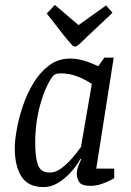

<svg xmlns="http://www.w3.org/2000/svg" viewBox="-20 -751 534 780"><path d="M307 -106Q292 -78 268.5 -52Q245 -26 216.5 -8.5Q188 9 158 9Q94 9 67 -34Q40 -77 40 -150Q40 -179 48 -224.5Q56 -270 72.5 -319.5Q89 -369 115.5 -413Q142 -457 179 -485Q216 -513 265 -513Q290 -513 314.5 -506.5Q339 -500 356.5 -492Q374 -484 379 -482L404 -517H442L371 -66H444V-27Q444 -27 430 -19.5Q416 -12 394 -4Q372 4 348 4Q312 4 302 -11Q292 -26 292 -46Q292 -58 296.5 -71.5Q301 -85 310 -104ZM353 -410Q328 -427 295.5 -440Q263 -453 227 -453Q213 -453 205.5 -449.5Q198 -446 194 -441Q163 -398 143 -324.5Q123 -251 123 -171Q123 -113 134 -81.5Q145 -50 182 -50Q206 -50 229.5 -67.5Q253 -85 274 -109.5Q295 -134 309 -154ZM170 -696 203 -731 299 -649 411 -729 437 -699 335 -603Q323 -592 308 -577Q293 -562 285 -562Q277 -562 269.5 -571.5Q262 -581 249 -595Z"/></svg>

Font: Faustina VF Beta
Style: Italic
Weight: 400
Italic angle: -8°
Designer: Alfonso Garcia
Foundry: Omnibus-Type
Version: Version 1.006